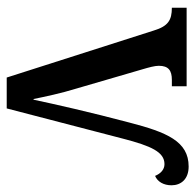

<svg xmlns="http://www.w3.org/2000/svg" viewBox="-25 -557 582 572"><g transform="rotate(90 266.0 -271.0)"><path d="M71 -438 211 0H303L393 -346C415 -431 433 -470 469 -470C485 -470 497 -459 504 -442C521 -449 532 -467 532 -491C532 -519 514 -542 476 -542C401 -542 374 -477 345 -365C314 -248 291 -146 277 -80H275C268 -114 258 -162 244 -207L186 -406C181 -423 176 -441 176 -453C176 -482 190 -492 218 -492H237V-536H3V-492C40 -492 58 -481 71 -438Z"/></g></svg>

Font: Noto Serif Condensed Medium
Style: Regular
Weight: 500
Width: 3
Designer: Monotype Design Team
Foundry: Monotype Imaging Inc.
Version: Version 2.015